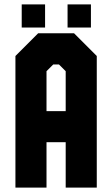

<svg xmlns="http://www.w3.org/2000/svg" viewBox="-20 -851 509 871"><path d="M50 0V-597L153 -700H316L419 -597V0H278V-206H191V0ZM191 -347H278V-528L247.5 -558.5H221.5L191 -528ZM286.5 -726V-831H392.5V-726ZM78.5 -726V-831H184.5V-726Z"/></svg>

Font: Tourney Condensed Black
Style: Regular
Weight: 900
Width: 3
Designer: Tyler Finck
Foundry: Etcetera Type Co
Version: Version 1.010; ttfautohint (v1.8.3)